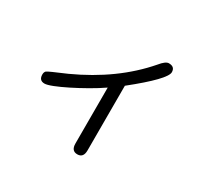

<svg xmlns="http://www.w3.org/2000/svg" viewBox="-166 -997 1332 1267"><g transform="rotate(30 500.0 -363.5)"><path d="M557 48Q511 48 511 -8V-434Q463 -401 406 -368.5Q349 -336 294 -308.5Q239 -281 197 -264.5Q155 -248 136 -248Q94 -248 94 -294Q94 -311 104 -321Q113 -329 241 -383Q537 -518 719 -729Q756 -775 781 -775Q827 -775 827 -733Q827 -680 603 -501V-8Q603 48 557 48Z"/></g></svg>

Font: Huninn
Style: Regular
Weight: 400
Designer: justfont
Foundry: justfont
Version: Version 1.003